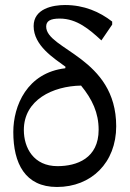

<svg xmlns="http://www.w3.org/2000/svg" viewBox="-20 -731 519 765"><path d="M427 -645C377 -684 315 -711 239 -711C191 -711 114 -697 114 -627C114 -549 195 -499 241 -465L240 -459C88 -441 33 -310 33 -205C33 -80 80 14 207 14C344 14 443 -83 443 -228C443 -502 164 -533 164 -625C164 -647 180 -657 218 -657C287 -657 337 -613 384 -570L427 -633ZM373 -214C373 -100 286 -69 209 -69C114 -69 75 -142 75 -213C75 -333 190 -388 303 -390C348 -335 373 -281 373 -214Z"/></svg>

Font: mjx-stx-n
Style: Regular
Weight: 500
Version: 1.0.0